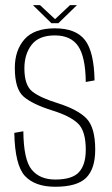

<svg xmlns="http://www.w3.org/2000/svg" viewBox="-20 -708 428 732"><path d="M190.5 4Q113.5 4 75.2 -37Q37 -78 34.5 -201.5L69 -207.5Q70 -98.5 101 -61Q132 -23.5 190.5 -23.5Q255.5 -23.5 281.2 -51.8Q307 -80 307 -137Q307 -209 277 -237.5Q247 -266 179 -287Q104 -310.5 70.2 -339.5Q36.5 -368.5 36.5 -449Q36.5 -516 73.2 -558Q110 -600 189.5 -600Q269 -600 303.8 -555.5Q338.5 -511 340.5 -401.5L307 -395.5Q306 -490.5 278.2 -531.8Q250.5 -573 189 -573Q128 -573 100.5 -537.2Q73 -501.5 73 -447.5Q73 -382.5 103.5 -358.8Q134 -335 199 -315Q278 -290 310.5 -255.5Q343 -221 343 -137.5Q343 -64.5 308.5 -30.2Q274 4 190.5 4ZM176 -619.5 105.5 -688.5H132.5L190 -635L247 -688.5H273.5L202.5 -619.5Z"/></svg>

Font: Anybody ExtraLight
Style: Regular
Weight: 200
Designer: Tyler Finck
Foundry: Etcetera Type Company
Version: Version 1.010; ttfautohint (v1.8.3) -l 8 -r 50 -G 200 -x 14 